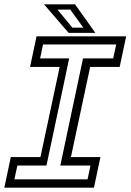

<svg xmlns="http://www.w3.org/2000/svg" viewBox="-37 -868 604 888"><path d="M-17 0 13 -141.5H150L239 -558.5H102L132 -700H546.5L516.5 -558.5H380L291 -141.5H427.5L397.5 0ZM29.5 -38.5H368L381.5 -102.5H242L347 -598H486.5L500.5 -662.5H162L148.5 -598H283L178 -102.5H43.5ZM404 -716H280.5L166.5 -848H310ZM348.5 -740 288 -823.5H229L298 -740Z"/></svg>

Font: Tourney
Style: Italic
Weight: 400
Italic angle: -12°
Version: Version 1.015